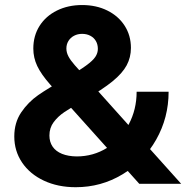

<svg xmlns="http://www.w3.org/2000/svg" viewBox="-20 -741 772 774"><path d="M37.6 -190.9Q37.6 -246.6 65.4 -287.8Q93.3 -329.1 133.5 -357.2Q173.8 -385.3 246.6 -425.8Q299.3 -456.5 326.9 -476.6Q354.5 -496.6 364.5 -512Q374.5 -527.3 374.5 -543.9Q374.5 -562 366.5 -575.7Q358.4 -589.4 344 -596.9Q329.6 -604.5 311 -604.5Q293 -604.5 278.6 -596.9Q264.2 -589.4 255.9 -575.9Q247.6 -562.5 247.6 -545.4Q247.6 -529.8 255.6 -514.2Q263.7 -498.5 281.2 -478.5L710.4 0H541.5L182.1 -400.4Q146 -441.4 130.1 -474.9Q114.3 -508.3 114.3 -545.4Q114.3 -596.7 139.4 -636.5Q164.6 -676.3 209.5 -698.5Q254.4 -720.7 311 -720.7Q368.2 -720.7 412.8 -698.5Q457.5 -676.3 482.7 -637Q507.8 -597.7 507.8 -547.9Q507.8 -509.8 490.7 -477.8Q473.6 -445.8 433.6 -413.1Q393.6 -380.4 319.8 -337.9Q265.6 -306.6 239.7 -289.3Q213.9 -272 196.5 -248.8Q179.2 -225.6 179.2 -194.8Q179.2 -168.9 192.1 -149.9Q205.1 -130.9 230 -120.8Q254.9 -110.8 289.1 -110.4Q356 -110.4 411.4 -144.8Q466.8 -179.2 498.8 -239.3Q530.8 -299.3 530.8 -371.1H659.7Q659.7 -266.6 609.6 -178.2Q559.6 -89.8 473.6 -38.1Q387.7 13.7 285.2 13.7Q213.4 13.7 157 -12.7Q100.6 -39.1 69.1 -85.7Q37.6 -132.3 37.6 -190.9Z"/></svg>

Font: Wanted Sans Variable
Style: Regular
Weight: 400
Designer: Original Design by Kil Hyung-jin and Kang Hanbin, Wanted Lab, Inc; Hangeul from Source Han Sans by Jang Soo-young and Ka
Foundry: Wanted Lab, Inc.
Version: Version 1.003;Glyphs 3.2 (3227)